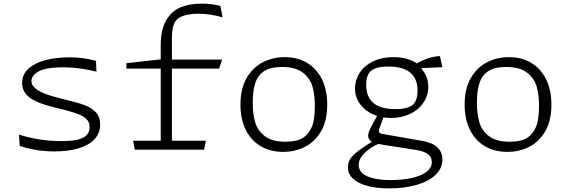

<svg xmlns="http://www.w3.org/2000/svg" viewBox="-20 -828 3140 1062"><path d="M511 -491.5 513.5 -431.5Q473 -442 425.8 -448.8Q378.5 -455.5 325.5 -455.5Q278.5 -455.5 242.2 -449Q206 -442.5 183 -426.5Q169 -417 161.5 -404.8Q154 -392.5 154 -379.5Q154 -360.5 170 -344.2Q186 -328 218.2 -314Q250.5 -300 301 -287Q322 -282 342.5 -276.5Q408.5 -261 447.2 -246.8Q486 -232.5 510 -206.8Q534 -181 534 -139Q534 -91.5 502.8 -58Q471.5 -24.5 414.5 -7.5Q357.5 9.5 280.5 9.5Q226 9.5 178.2 1.2Q130.5 -7 89 -21L85 -83.5Q135 -67.5 194 -57.5Q253 -47.5 323.5 -47.5Q362.5 -47.5 393.5 -52.2Q424.5 -57 446.5 -70.5Q460.5 -79.5 468 -93.2Q475.5 -107 475.5 -125.5Q475.5 -150 461.5 -166Q447.5 -182 420.5 -193.5Q393.5 -205 347 -217.5Q314 -226 281 -234Q219.5 -249 180.8 -266.8Q142 -284.5 122.2 -309.2Q102.5 -334 102.5 -368.5Q102.5 -418.5 140 -450.5Q177.5 -482.5 236.8 -496.8Q296 -511 363.5 -511Q403.5 -511 440 -506Q476.5 -501 511 -491.5Z M1077.5 -752Q1047.5 -752 1024.5 -748Q1001.5 -744 985.8 -737.2Q970 -730.5 961 -722.5Q947 -710 939 -685.2Q931 -660.5 931 -615V0H869V-576Q869 -664 899 -715.5Q929 -767 978.8 -787.5Q1028.5 -808 1095 -808Q1121 -808 1147.5 -804.8Q1174 -801.5 1199 -795.5L1211 -732Q1179 -741.5 1145.5 -746.8Q1112 -752 1077.5 -752ZM716 -49.5H1119L1109 0H726ZM1208.5 -498.5 1192 -448.5H679V-478.5L900 -503L914.5 -498.5Z M1310 -250Q1310 -337 1344 -396Q1378 -455 1433.8 -483.5Q1489.5 -512 1555.5 -512Q1625.5 -512 1678.5 -480.2Q1731.5 -448.5 1760.8 -389.2Q1790 -330 1790 -249Q1790 -162.5 1756.8 -103.8Q1723.5 -45 1668.2 -16.5Q1613 12 1546 12Q1475 12 1421.5 -19.8Q1368 -51.5 1339 -110.5Q1310 -169.5 1310 -250ZM1661 -69Q1686.5 -86.5 1704 -124.5Q1721.5 -162.5 1721.5 -244.5Q1721.5 -301.5 1708.8 -347.8Q1696 -394 1655.8 -425.8Q1615.5 -457.5 1540 -457.5Q1506.5 -457.5 1481.5 -451.5Q1456.5 -445.5 1438 -432.5Q1421.5 -421 1408.8 -403.5Q1396 -386 1387 -350.5Q1378 -315 1378 -257.5Q1378 -200 1390.8 -153.8Q1403.5 -107.5 1443.5 -75.8Q1483.5 -44 1559 -44Q1592 -44 1617.5 -50.2Q1643 -56.5 1661 -69Z M1943.5 -339Q1943.5 -385 1968.8 -424.5Q1994 -464 2042.5 -488Q2091 -512 2158 -512Q2203.5 -512 2240.5 -499.5Q2277.5 -487 2309 -460.5L2313 -446Q2324 -432.5 2332 -417.8Q2340 -403 2344.5 -386Q2349 -369 2349 -349.5Q2349 -299.5 2322 -259.8Q2295 -220 2248 -197.8Q2201 -175.5 2142.5 -175.5Q2085.5 -175.5 2040.2 -196.8Q1995 -218 1969.2 -255.5Q1943.5 -293 1943.5 -339ZM2413.5 -517.5 2427 -456.5 2277.5 -449.5 2286.5 -477Q2311.5 -493 2345.2 -504.8Q2379 -516.5 2413.5 -517.5ZM2112 -209 2078 -116.5Q2075 -109 2075.2 -103Q2075.5 -97 2080 -93Q2084.5 -89 2094 -87.5L2314 -49Q2346 -43.5 2370.8 -32Q2395.5 -20.5 2411.2 0.8Q2427 22 2427 54.5Q2427 102.5 2389.8 138.5Q2352.5 174.5 2286 194.2Q2219.5 214 2133.5 214Q2065.5 214 2013.8 200.8Q1962 187.5 1933.2 161Q1904.5 134.5 1904.5 96Q1904.5 64.5 1926 39.2Q1947.5 14 1998.5 -19L2055.5 -56L2080.5 -35.5Q2065 -29 2049 -20.5Q2024.5 -7 2005.5 9.8Q1986.5 26.5 1975.2 45.5Q1964 64.5 1964 84.5Q1964 111 1984.2 129.8Q2004.5 148.5 2044.5 158.2Q2084.5 168 2142 168Q2201.5 168 2253 157.5Q2304.5 147 2336.5 124.2Q2368.5 101.5 2368.5 67.5Q2368.5 41 2347 24.8Q2325.5 8.5 2282 1.5L2102.5 -26.5Q2070 -31.5 2051.5 -38Q2033 -44.5 2024.8 -53.8Q2016.5 -63 2016.5 -77Q2016.5 -92 2026 -112.5Q2035.5 -133 2052 -161.5Q2062 -179 2063 -181.5L2081.5 -217.5ZM2128.5 -460Q2091.5 -460 2068.5 -453.5Q2045.5 -447 2032.5 -436.5Q2020 -426.5 2012.8 -407Q2005.5 -387.5 2005.5 -357Q2005.5 -292 2045.8 -258.2Q2086 -224.5 2166.5 -224.5Q2203.5 -224.5 2226.5 -231Q2249.5 -237.5 2262.5 -248Q2275 -258 2282.2 -277.5Q2289.5 -297 2289.5 -327.5Q2289.5 -392.5 2249.2 -426.2Q2209 -460 2128.5 -460Z M2550 -250Q2550 -337 2584 -396Q2618 -455 2673.8 -483.5Q2729.5 -512 2795.5 -512Q2865.5 -512 2918.5 -480.2Q2971.5 -448.5 3000.8 -389.2Q3030 -330 3030 -249Q3030 -162.5 2996.8 -103.8Q2963.5 -45 2908.2 -16.5Q2853 12 2786 12Q2715 12 2661.5 -19.8Q2608 -51.5 2579 -110.5Q2550 -169.5 2550 -250ZM2901 -69Q2926.5 -86.5 2944 -124.5Q2961.5 -162.5 2961.5 -244.5Q2961.5 -301.5 2948.8 -347.8Q2936 -394 2895.8 -425.8Q2855.5 -457.5 2780 -457.5Q2746.5 -457.5 2721.5 -451.5Q2696.5 -445.5 2678 -432.5Q2661.5 -421 2648.8 -403.5Q2636 -386 2627 -350.5Q2618 -315 2618 -257.5Q2618 -200 2630.8 -153.8Q2643.5 -107.5 2683.5 -75.8Q2723.5 -44 2799 -44Q2832 -44 2857.5 -50.2Q2883 -56.5 2901 -69Z"/></svg>

Font: Monaspace Argon Var ExtraLight
Style: Regular
Weight: 200
Designer: Riley Cran and the Lettermatic Team
Version: Version 1.200 (Monaspace Argon Var)